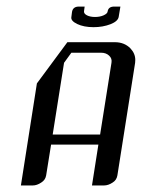

<svg xmlns="http://www.w3.org/2000/svg" viewBox="-20 -567 434 587"><path d="M43.9 0 92.8 -312 186 -438H331.1Q360.4 -438 378.9 -418.9Q393.6 -403.3 393.6 -383.8Q393.6 -377.9 393.1 -375L338.9 -30.8Q336.4 -16.1 324.2 -8.8Q311 0 297.9 0H261.2L280.8 -125H136.2L121.1 -30.8Q118.7 -16.6 106 -8.8Q92.8 0 80.1 0ZM141.1 -155.8H286.1L320.8 -375Q323.2 -388.2 313.5 -397Q304.2 -405.8 289.1 -405.8H198.2L175.8 -375ZM198.2 -515.1 200.2 -530.8Q203.1 -546.9 221.2 -546.9H238.8L236.8 -532.2Q236.3 -524.9 246.1 -520Q255.9 -515.1 270.5 -515.1Q285.2 -515.1 296.4 -520Q308.6 -525.4 309.1 -532.2Q311.5 -546.9 329.1 -546.9H348.1L342.8 -515.1Q340.3 -502 318.4 -493.2Q294.4 -483.9 266.1 -483.9Q236.3 -483.9 215.8 -493.7Q195.8 -503.4 198.2 -515.1Z"/></svg>

Font: Hhenum
Style: Italic
Weight: 400
Designer: T. Christopher White
Version: Version 1.0